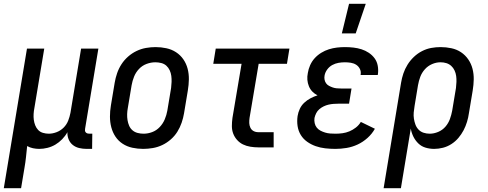

<svg xmlns="http://www.w3.org/2000/svg" viewBox="-50 -776 2570 1011"><path d="M-30 215 92 -520H183L131 -207Q128 -192 127 -176Q126 -160 128 -145Q130 -130 135.5 -116Q141 -102 151 -91.5Q161 -81 176 -76.5Q191 -72 207 -72Q227 -72 248 -80Q269 -88 285 -104Q301 -120 309 -140.5Q317 -161 321 -182L377 -520H468L398 -98Q397 -93 397.5 -88Q398 -83 401.5 -79Q405 -75 410 -73.5Q415 -72 420 -72H436L435 8H406Q386 8 367 3.5Q348 -1 333.5 -12.5Q319 -24 311.5 -42Q304 -60 305 -80Q294 -60 277.5 -43Q261 -26 241.5 -14.5Q222 -3 200 2.5Q178 8 157 8Q140 8 123.5 4.5Q107 1 93 -7Q90 21 87 50Q84 79 79 107L61 215Z M704 8Q675 8 647 2Q619 -4 596 -19Q573 -34 558 -56.5Q543 -79 536 -106Q529 -133 529 -162Q529 -191 534 -221L554 -341Q558 -365 566.5 -390Q575 -415 589.5 -437.5Q604 -460 624.5 -478Q645 -496 669 -507.5Q693 -519 718.5 -523.5Q744 -528 769 -528Q798 -528 826 -522Q854 -516 877 -501Q900 -486 915.5 -463.5Q931 -441 938 -414Q945 -387 944.5 -358Q944 -329 939 -299L919 -179Q915 -155 906.5 -130Q898 -105 884 -82.5Q870 -60 849.5 -42Q829 -24 805 -12.5Q781 -1 755 3.5Q729 8 704 8ZM706 -72Q729 -72 751.5 -80.5Q774 -89 791 -107Q808 -125 817.5 -147.5Q827 -170 831 -193L851 -313Q853 -329 853.5 -345Q854 -361 852 -376.5Q850 -392 843.5 -406Q837 -420 826 -430Q815 -440 799.5 -444Q784 -448 768 -448Q745 -448 722 -439.5Q699 -431 682 -413Q665 -395 656 -372.5Q647 -350 643 -327L623 -207Q620 -191 619.5 -175Q619 -159 621.5 -143.5Q624 -128 630 -114Q636 -100 647.5 -90Q659 -80 674.5 -76Q690 -72 706 -72Z M1310 0Q1289 0 1268 -3.5Q1247 -7 1229.5 -15.5Q1212 -24 1198.5 -39Q1185 -54 1178 -72.5Q1171 -91 1171 -112Q1171 -133 1174 -155L1222 -440H1073L1086 -520H1474L1461 -440H1312L1264 -155Q1262 -141 1262.5 -128Q1263 -115 1268.5 -103.5Q1274 -92 1285 -86Q1296 -80 1310 -80H1391V0Z M1750 -600 1788 -756H1876L1823 -600ZM1716 8Q1689 8 1662.5 5Q1636 2 1612 -6.5Q1588 -15 1567.5 -29.5Q1547 -44 1534 -65Q1521 -86 1517 -112Q1513 -138 1517 -165Q1520 -184 1528.5 -202.5Q1537 -221 1552 -235Q1567 -249 1585 -258.5Q1603 -268 1622 -274Q1606 -282 1594.5 -294Q1583 -306 1576.5 -322Q1570 -338 1568.5 -355.5Q1567 -373 1571 -392Q1574 -412 1583 -432.5Q1592 -453 1607 -469.5Q1622 -486 1641.5 -498Q1661 -510 1682 -516.5Q1703 -523 1724 -525.5Q1745 -528 1766 -528Q1789 -528 1811 -525.5Q1833 -523 1853.5 -516.5Q1874 -510 1892 -498Q1910 -486 1922.5 -469Q1935 -452 1939 -430Q1943 -408 1940 -386L1939 -381H1849V-383Q1852 -399 1845 -413Q1838 -427 1825.5 -435Q1813 -443 1797.5 -445.5Q1782 -448 1766 -448Q1749 -448 1732 -445Q1715 -442 1699.5 -433.5Q1684 -425 1673 -410Q1662 -395 1659 -378Q1657 -367 1659 -356.5Q1661 -346 1667 -337.5Q1673 -329 1682.5 -324Q1692 -319 1702 -315.5Q1712 -312 1723 -311Q1734 -310 1745 -310H1801L1788 -230H1732Q1719 -230 1706 -229Q1693 -228 1680 -225Q1667 -222 1654.5 -216Q1642 -210 1631.5 -201Q1621 -192 1615 -180Q1609 -168 1606 -155Q1604 -141 1607 -127.5Q1610 -114 1618 -104Q1626 -94 1637.5 -88Q1649 -82 1662 -78Q1675 -74 1689 -73Q1703 -72 1717 -72Q1735 -72 1753.5 -74.5Q1772 -77 1790 -84.5Q1808 -92 1824 -104.5Q1840 -117 1850 -134L1924 -98Q1909 -71 1885 -49.5Q1861 -28 1833 -15Q1805 -2 1775 3Q1745 8 1716 8Z M1970 215 2062 -341Q2066 -365 2074 -389Q2082 -413 2096 -435.5Q2110 -458 2129.5 -476.5Q2149 -495 2172.5 -507Q2196 -519 2220.5 -523.5Q2245 -528 2270 -528Q2299 -528 2327 -522Q2355 -516 2377.5 -501Q2400 -486 2415.5 -463.5Q2431 -441 2438 -414Q2445 -387 2444.5 -358Q2444 -329 2439 -299L2419 -179Q2416 -157 2409 -134Q2402 -111 2391 -90Q2380 -69 2364 -50Q2348 -31 2327 -17.5Q2306 -4 2282.5 2Q2259 8 2236 8Q2213 8 2191 1.5Q2169 -5 2153 -20.5Q2137 -36 2127 -56Q2117 -76 2113 -99L2061 215ZM2213 -72Q2235 -72 2257.5 -81.5Q2280 -91 2295.5 -109Q2311 -127 2319 -149Q2327 -171 2331 -193L2351 -313Q2353 -329 2353.5 -345Q2354 -361 2352 -376Q2350 -391 2343.5 -405Q2337 -419 2326 -429Q2315 -439 2300.5 -443.5Q2286 -448 2270 -448H2269Q2247 -448 2225 -438.5Q2203 -429 2187 -411Q2171 -393 2163 -371.5Q2155 -350 2151 -327L2133 -218Q2130 -201 2128.5 -184Q2127 -167 2129.5 -151Q2132 -135 2137.5 -120Q2143 -105 2154 -93.5Q2165 -82 2180.5 -77Q2196 -72 2213 -72Z"/></svg>

Font: Iosevka SS18 Medium
Style: Italic
Weight: 500
Italic angle: -9°
Monospace: yes
Designer: Belleve Invis
Foundry: Belleve Invis
Version: Version 25.1.1; ttfautohint (v1.8.4)